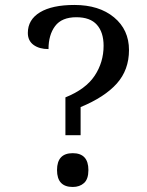

<svg xmlns="http://www.w3.org/2000/svg" viewBox="-20 -744 589 771"><path d="M303.7 -201.2H242.7V-353Q324.2 -385.7 360.1 -439.9Q396 -494.1 396 -560.1Q396 -614.3 369.1 -644.5Q342.3 -674.8 286.6 -674.8Q228 -674.8 201.4 -639.4Q174.8 -604 174.8 -546.9Q137.7 -546.9 114.7 -563.7Q91.8 -580.6 91.8 -611.8Q91.8 -665 140.6 -694.6Q189.5 -724.1 278.8 -724.1Q377.9 -724.1 438 -674.3Q498 -624.5 498 -543Q498 -463.4 449.2 -408.7Q400.4 -354 303.7 -314ZM335 -61Q335 -24.9 317.4 -9Q299.8 6.8 272 6.8Q209 6.8 209 -61Q209 -128.9 272 -128.9Q335 -128.9 335 -61Z"/></svg>

Font: Noto Serif Bengali
Style: Regular
Weight: 400
Designer: Indian Type Foundry
Foundry: Monotype Imaging Inc.
Version: Version 1.01 uh